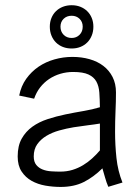

<svg xmlns="http://www.w3.org/2000/svg" viewBox="-20 -719 545 747"><path d="M173.8 -615.2Q173.8 -633.8 180.2 -649.2Q186.5 -664.6 197.8 -675.5Q209 -686.5 224.6 -692.6Q240.2 -698.7 258.8 -698.7Q277.3 -698.7 292.7 -692.6Q308.1 -686.5 319.3 -675.5Q330.6 -664.6 336.9 -649.2Q343.3 -633.8 343.3 -615.2Q343.3 -596.2 336.9 -580.6Q330.6 -564.9 319.3 -553.7Q308.1 -542.5 292.7 -536.4Q277.3 -530.3 258.8 -530.3Q240.2 -530.3 224.6 -536.4Q209 -542.5 197.8 -553.7Q186.5 -564.9 180.2 -580.6Q173.8 -596.2 173.8 -615.2ZM215.3 -615.2Q215.3 -596.2 227.5 -583.7Q239.7 -571.3 258.8 -571.3Q277.3 -571.3 289.6 -583.7Q301.8 -596.2 301.8 -615.2Q301.8 -633.8 289.6 -645.8Q277.3 -657.7 258.8 -657.7Q239.7 -657.7 227.5 -645.8Q215.3 -633.8 215.3 -615.2ZM401.4 7.8Q394 -9.3 388.9 -27.8Q383.8 -46.4 378.4 -64Q343.8 -29.8 305.7 -10.7Q267.6 8.3 216.3 8.3Q186.5 8.3 156.7 3.2Q127 -2 103 -15.4Q79.1 -28.8 64 -51.8Q48.8 -74.7 48.8 -110.4Q48.8 -151.9 64.5 -179.7Q80.1 -207.5 106 -226.1Q131.8 -244.6 165.5 -255.6Q199.2 -266.6 234.6 -273.9Q270 -281.2 304.9 -287.1Q339.8 -293 368.7 -301.8Q368.2 -333 366.5 -358.4Q364.7 -383.8 355 -401.6Q345.2 -419.4 324.2 -429.2Q303.2 -439 264.2 -439Q238.8 -439 214.8 -431.9Q190.9 -424.8 170.9 -411.4Q150.9 -397.9 136 -378.7Q121.1 -359.4 112.8 -335L54.7 -347.2Q62 -384.3 82 -412.4Q102.1 -440.4 130.1 -459.5Q158.2 -478.5 192.1 -488Q226.1 -497.6 261.7 -497.6Q297.4 -497.6 328.4 -488.8Q359.4 -480 382.1 -462.6Q404.8 -445.3 418 -419.4Q431.2 -393.6 431.2 -359.4Q431.2 -324.7 429.4 -285.9Q427.7 -247.1 427.7 -206.5Q427.7 -154.8 433.1 -104.2Q438.5 -53.7 456.5 -8.8ZM368.7 -238.3Q349.1 -234.9 322.3 -231.7Q295.4 -228.5 266.8 -223.9Q238.3 -219.2 210.4 -211.4Q182.6 -203.6 160.6 -190.4Q138.7 -177.2 125 -158Q111.3 -138.7 111.3 -110.4Q111.3 -89.4 121.1 -77.4Q130.9 -65.4 145.8 -59.6Q160.6 -53.7 179 -52.5Q197.3 -51.3 214.4 -51.3Q240.2 -51.3 262.2 -58.1Q284.2 -64.9 303.2 -76.4Q322.3 -87.9 338.6 -102.8Q355 -117.7 368.7 -133.8Z"/></svg>

Font: SengBuhan
Style: Regular
Weight: 400
Designer: John M. Durdin
Foundry: Lao Script for Windows
Version: Version 1.400